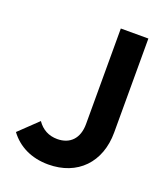

<svg xmlns="http://www.w3.org/2000/svg" viewBox="-132 -795 777 897"><g transform="rotate(20 256.5 -346.5)"><path d="M212 10C357 10 451 -87 451 -236V-703H314V-228C314 -156 274 -116 211 -116C169 -116 135 -134 111 -169L19 -81C61 -24 127 10 212 10Z"/></g></svg>

Font: MV Cash SemiBold
Style: Regular
Weight: 600
Designer: Rodrigo Fuenzalida
Foundry: fragTYPE
Version: Version 1.100;Glyphs 3.1.2 (3151)